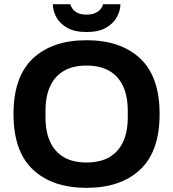

<svg xmlns="http://www.w3.org/2000/svg" viewBox="-20 -892 833 924"><path d="M396.4 12Q232.2 12 138.6 -75.7Q45 -163.3 45 -343.2Q45 -523.1 138.6 -610.8Q232.2 -698.4 396.4 -698.4Q560.7 -698.4 654.4 -610.8Q748.1 -523.1 748.1 -343.2Q748.1 -163.3 654.4 -75.7Q560.7 12 396.4 12ZM396.4 -110Q461.1 -110 505.2 -135Q549.3 -160.1 572.1 -208.7Q594.9 -257.2 594.9 -326.9V-358Q594.9 -429.3 572.1 -477.8Q549.3 -526.3 505.2 -551.4Q461.1 -576.5 396.4 -576.5Q332 -576.5 288.2 -551.4Q244.3 -526.3 221.7 -477.8Q199 -429.3 199 -358V-326.9Q199 -257.2 221.7 -208.7Q244.3 -160.1 288.2 -135Q332 -110 396.4 -110ZM396.4 -737.9Q339.2 -737.9 303.3 -758.3Q267.4 -778.7 250.9 -809.9Q234.3 -841 234.3 -871.7H318.6Q320.6 -861.7 329 -849.7Q337.3 -837.7 354.1 -829.7Q370.9 -821.7 396.4 -821.7Q422.2 -821.7 439.4 -829.7Q456.5 -837.7 465.4 -849.7Q474.3 -861.7 475.5 -871.7H559.5Q559.5 -841 542.5 -809.9Q525.5 -778.7 489.8 -758.3Q454.2 -737.9 396.4 -737.9Z"/></svg>

Font: Archivo Variable SemiBold
Style: Regular
Weight: 600
Designer: Hector Gatti
Foundry: Omnibus-Type
Version: Version 2.001